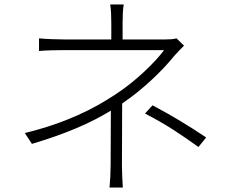

<svg xmlns="http://www.w3.org/2000/svg" viewBox="-20 -812 1040 866"><path d="M875 -149 910 -192C818 -253 763 -286 668 -337L634 -300C732 -249 788 -211 875 -149ZM810 -606 776 -639C763 -635 743 -634 724 -634H533V-707C533 -732 534 -771 538 -792H477C481 -771 482 -732 482 -707V-634H273C239 -634 184 -636 156 -639V-582C185 -585 239 -586 273 -586C320 -586 677 -586 720 -586C683 -535 593 -445 496 -383C403 -322 280 -258 92 -212L124 -163C277 -209 385 -255 480 -313L479 -67C479 -34 477 4 474 34H534C532 3 530 -34 530 -67L531 -345L532 -346C630 -412 718 -500 766 -560C779 -575 796 -592 810 -606Z"/></svg>

Font: GenYoGothic2 TW L
Style: Regular
Weight: 300
Version: Version 2.100;PS 2.1;hotconv 16.6.51;makeotf.lib2.5.65220 DE